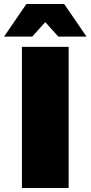

<svg xmlns="http://www.w3.org/2000/svg" viewBox="-59 -934 450 954"><path d="M50 -701H282V0H50ZM371 -752H231L166 -824L101 -752H-39L72 -914H260Z"/></svg>

Font: Gontserrat Black
Style: Regular
Weight: 900
Designer: Julieta Ulanovsky
Foundry: Julieta Ulanovsky
Version: Version 6.001